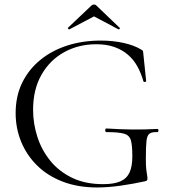

<svg xmlns="http://www.w3.org/2000/svg" viewBox="-20 -815 753 847"><path d="M408.2 12Q323.4 12 256.4 -13.8Q189.4 -39.6 143.4 -85.2Q97.4 -130.8 73.2 -190Q49 -249.3 49 -315.9Q49 -390.6 77.6 -449.4Q106.2 -508.2 157.2 -550.1Q208.2 -592 276.4 -614Q344.6 -636 423.8 -636Q478 -636 524.4 -625.8Q570.8 -615.6 601.6 -597Q609.4 -593.1 610.5 -590.1Q611.6 -587.2 612.6 -574.8L624.8 -457.4Q624.8 -454.4 619.8 -453.4Q614.8 -452.4 612.8 -455.6Q602.6 -492.2 585.9 -522.3Q569.2 -552.4 544 -573.9Q518.8 -595.4 484.6 -607.6Q450.4 -619.8 405 -619.8Q326.6 -619.8 263.3 -584.9Q199.9 -550 163 -485.2Q126 -420.4 126 -330.6Q126 -269.8 144.9 -211.2Q163.8 -152.6 202.1 -105.5Q240.4 -58.4 298.4 -30.5Q356.4 -2.6 434.8 -2.6Q482.4 -2.6 510.6 -14.8Q538.8 -27 551.3 -53.8Q563.8 -80.6 563.8 -125.2Q563.8 -173.2 557.5 -195.7Q551.2 -218.2 527.4 -225.2Q503.6 -232.2 450.2 -232.2Q444.2 -232.2 444.2 -240.2Q444.2 -248.2 449.2 -248.2Q512.8 -244.2 564.8 -243.7Q616.9 -243.2 674 -246.2Q678.8 -246.2 678.9 -239.2Q679 -232.2 674 -232.2Q650.6 -233.2 639.8 -225.7Q629 -218.2 626.2 -193.2Q623.4 -168.2 623.4 -115.2Q623.4 -82.2 625.4 -66.2Q627.4 -50.2 628.9 -42.7Q630.4 -35.2 630.4 -27.2Q630.4 -21.2 628.4 -19.2Q626.4 -17.2 619.4 -15.2Q568.4 -4 512.7 4Q457 12 408.2 12ZM279.8 -692.4 382.8 -790Q387.8 -795 394.8 -795Q401.8 -795 405.8 -790L507.8 -692.4Q510.8 -691.4 507.8 -687.9Q504.8 -684.4 502.8 -685.4L394.8 -742.8L285.8 -685.4Q284.8 -684.4 281.3 -687.9Q277.8 -691.4 279.8 -692.4Z"/></svg>

Font: Cormorant Garamond Light
Style: Regular
Weight: 300
Designer: Christian Thalmann (Catharsis Fonts)
Foundry: Catharsis Fonts
Version: Version 4.001